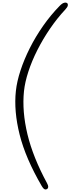

<svg xmlns="http://www.w3.org/2000/svg" viewBox="-20 -1274 552 1506"><path d="M307.5 185.5Q181 -31.5 134.2 -217.2Q87.5 -403 104.5 -560Q112.5 -635 140.8 -721.2Q169 -807.5 214 -897Q259 -986.5 318.5 -1071.5Q378 -1156.5 448.5 -1228.5Q468.5 -1249 484.2 -1252.5Q500 -1256 508 -1248Q514 -1242.5 511.8 -1230.2Q509.5 -1218 492 -1199Q427.5 -1130 371.8 -1048.2Q316 -966.5 272.8 -880.8Q229.5 -795 202.5 -712.2Q175.5 -629.5 168 -558Q152 -400.5 195.5 -220.2Q239 -40 348.5 162Q358.5 180 358 191.8Q357.5 203.5 348.5 209Q341.5 213 334.8 212Q328 211 321.5 204.5Q315 198 307.5 185.5Z"/></svg>

Font: Edu SA Hand Cursive
Style: Regular
Weight: 400
Designer: Tina and Corey Anderson, Eben Sorkin, Mirko Velimirovic
Foundry: Google for Education
Version: Version 2.000